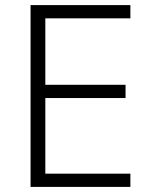

<svg xmlns="http://www.w3.org/2000/svg" viewBox="-20 -827 593 754"><path d="M492 -93H100V-807H492V-755H158V-494H473V-442H158V-145H492Z"/></svg>

Font: Noto Sans Kannada UI Light
Style: Regular
Weight: 300
Designer: Jelle Bosma - Monotype Design Team
Foundry: Monotype Imaging Inc.
Version: Version 2.005; ttfautohint (v1.8.4.7-5d5b)